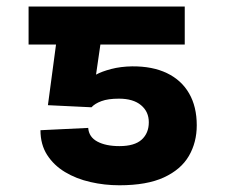

<svg xmlns="http://www.w3.org/2000/svg" viewBox="-20 -548 677 577"><path d="M254.9 -225.6 124 -231.9 163.6 -528.3H535.2V-414.1H281.7L268.6 -323.7Q285.2 -333 314 -340.6Q342.8 -348.1 377 -348.6Q438.5 -349.1 481.9 -328.1Q525.4 -307.1 548.3 -267.3Q571.3 -227.5 571.3 -171.4Q571.3 -120.1 547.6 -79.3Q523.9 -38.6 472.7 -14.9Q421.4 8.8 338.9 8.8Q293.9 8.8 251.5 -1Q209 -10.7 175.3 -31Q141.6 -51.3 121.6 -82.5Q101.6 -113.8 101.6 -156.7L245.1 -163.6Q247.1 -136.2 272.5 -122.6Q297.9 -108.9 338.9 -108.9Q384.3 -108.9 405.8 -128.4Q427.2 -147.9 427.2 -180.7Q427.2 -212.4 403.8 -231.9Q380.4 -251.5 337.4 -251.5Q304.7 -251.5 284.9 -244.1Q265.1 -236.8 254.9 -225.6ZM220.2 -528.3V-414.1H65.9V-528.3Z"/></svg>

Font: Inter 20pt
Style: Bold
Weight: 700
Version: Version 4.001;git-66647c0bb